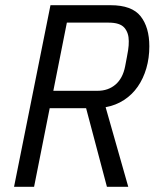

<svg xmlns="http://www.w3.org/2000/svg" viewBox="-20 -718 611 738"><path d="M111 0H34L174 -698H405Q487 -698 520.5 -655.5Q554 -613 554 -540Q554 -495 542.5 -455.5Q531 -416 509.5 -385Q488 -354 456.5 -333.5Q425 -313 386 -306L473 0H391L311 -302H171ZM355 -369Q396 -369 424 -393Q452 -417 461 -463Q465 -485 468 -500Q471 -515 472.5 -525.5Q474 -536 474.5 -543.5Q475 -551 475 -560Q475 -592 458 -611.5Q441 -631 398 -631H237L185 -369Z"/></svg>

Font: IBM Plex Sans Cond
Style: Italic
Weight: 400
Width: 3
Italic angle: -11°
Designer: Mike Abbink, Paul van der Laan, Pieter van Rosmalen
Foundry: Bold Monday
Version: Version 1.3